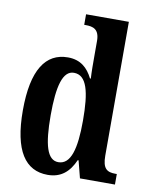

<svg xmlns="http://www.w3.org/2000/svg" viewBox="-86 -824 706 897"><g transform="rotate(10 267.0 -375.0)"><path d="M202 10C266 10 304 -25 329 -82H333L354 0H520V-50H513C473 -50 452 -64 452 -125V-760H249V-710H256C291 -710 321 -702 321 -646V-578C321 -539 321 -499 323 -468H319C296 -514 262 -547 201 -547C96 -547 36 -460 36 -267C36 -75 96 10 202 10ZM241 -57C188 -57 168 -127 168 -267C168 -405 188 -481 241 -481C302 -481 321 -405 321 -268C321 -134 300 -57 241 -57Z"/></g></svg>

Font: Noto Serif Sinhala ExtraCondensed
Style: Bold
Weight: 700
Width: 2
Designer: Jelle Bosma - Monotype Design Team
Foundry: Monotype Imaging Inc.
Version: Version 2.007